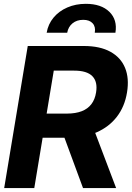

<svg xmlns="http://www.w3.org/2000/svg" viewBox="-20 -963 674 983"><path d="M1.4 0 122.1 -727.5H409.2Q492 -727.5 545.3 -698Q598.6 -668.6 620.4 -615.3Q642.2 -562.1 630.3 -489.8Q618.6 -417.6 578.5 -365.4Q538.4 -313.3 474.6 -285.5Q410.8 -257.8 327 -257.8H134.8L156.4 -381.4H323Q367.3 -381.6 398.3 -393.6Q429.3 -405.6 447.8 -429.7Q466.2 -453.9 471.9 -489.8Q480.8 -544.2 452.9 -572.9Q425.1 -601.5 359 -601.4H255.3L155.5 0ZM405.1 0 283 -331.2H449L574.6 0ZM218.9 -795.3Q226.4 -839.6 254.1 -872.8Q281.7 -906.1 324.5 -924.7Q367.3 -943.4 419.5 -943.4Q498.1 -943.4 540 -902.5Q581.8 -861.6 570.9 -795.3H465.2Q470.6 -825.6 454.4 -843.6Q438.3 -861.5 406.1 -861.5Q373.2 -861.5 351.3 -843.6Q329.4 -825.6 324 -795.3Z"/></svg>

Font: Inter Tight
Style: Italic
Weight: 400
Italic angle: -9.39999°
Designer: Rasmus Andersson
Foundry: rsms
Version: Version 3.002